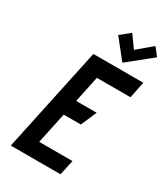

<svg xmlns="http://www.w3.org/2000/svg" viewBox="-222 -1017 969 1114"><g transform="rotate(30 262.5 -460.0)"><path d="M520 -868 479 -920 382 -838 324 -919 260 -867 361 -740ZM41 0H374L396 -101H173L217 -309H332L377 -414H240L277 -590H502L525 -700H190Z"/></g></svg>

Font: Advent Pro
Style: Italic
Weight: 400
Italic angle: -12°
Designer: VivaRado, Andreas Kalpakidis
Foundry: VivaRado, Andreas Kalpakidis
Version: Version 3.000